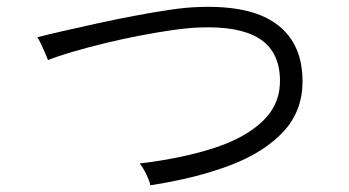

<svg xmlns="http://www.w3.org/2000/svg" viewBox="-20 -623 1040 572"><path d="M428 -71Q425 -85 415.5 -104.5Q406 -124 396 -136Q522 -151 617.5 -182Q713 -213 765 -264.5Q817 -316 814 -390Q811 -472 751 -509Q691 -546 573 -541Q541 -540 495 -533.5Q449 -527 397 -517Q345 -507 293.5 -494.5Q242 -482 197.5 -469Q153 -456 123 -444Q122 -447 115.5 -462.5Q109 -478 101.5 -493.5Q94 -509 91 -512Q122 -520 168 -530.5Q214 -541 268.5 -553Q323 -565 378.5 -575.5Q434 -586 484 -593.5Q534 -601 571 -602Q723 -608 800 -554Q877 -500 881 -393Q885 -299 828 -235Q771 -171 668 -131.5Q565 -92 428 -71Z"/></svg>

Font: Zen Kaku Gothic New
Style: Regular
Weight: 400
Designer: Yoshimichi Ohira
Foundry: Positype
Version: Version 1.001